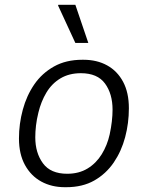

<svg xmlns="http://www.w3.org/2000/svg" viewBox="-20 -770 618 800"><path d="M250 10Q195 10 152 -13.5Q109 -37 84 -82.5Q59 -128 59 -193Q59 -254 75 -313Q91 -372 123 -418.5Q155 -465 205 -493Q255 -521 323 -521H328Q384 -521 426.5 -497.5Q469 -474 493 -429Q517 -384 517 -319Q517 -257 501.5 -198.5Q486 -140 454 -93Q422 -46 373 -18Q324 10 256 10ZM260 -46Q309 -46 345 -68Q381 -90 404 -127.5Q427 -165 437 -210Q443 -238 446 -264Q449 -290 449 -313Q449 -379 417.5 -422Q386 -465 317 -465Q268 -465 232 -443.5Q196 -422 173.5 -384.5Q151 -347 140 -301Q133 -273 130 -247Q127 -221 127 -198Q127 -133 159 -89.5Q191 -46 260 -46ZM294 -591 222 -747 223 -750H294L348 -591Z"/></svg>

Font: Chivo ExtraLight
Style: Italic
Weight: 250
Italic angle: -8.05°
Designer: Hector Gatti
Foundry: Omnibus-Type
Version: Version 2.002